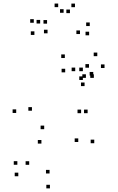

<svg xmlns="http://www.w3.org/2000/svg" viewBox="-20 -827 660 1070"><path d="M505.3 -28.8V-48.8H485.3V-28.8ZM562.5 -448V-468H542.5V-448ZM522.2 -514V-534H502.2V-514ZM476 -449.7V-469.7H456V-449.7ZM416.2 -35.7V-55.7H396.2V-35.7ZM256.2 139.8V119.8H236.2V139.8ZM142.7 91.5V71.5H122.7V91.5ZM76.7 91.2V71.2H56.7V91.2ZM82 155.2V135.2H62V155.2ZM258.2 222.8V202.8H238.2V222.8ZM432 -196.2V-216.2H412V-196.2ZM468.3 -196.2V-216.2H448.3V-196.2ZM503 -393V-413H483V-393ZM458.8 -393V-413H438.8V-393ZM226.3 -107V-127H206.3V-107ZM158 -210V-230H138V-210ZM343.3 -423.8V-443.8H323.3V-423.8ZM441.8 -381.3V-401.3H421.8V-381.3ZM441.8 -430.3V-450.3H421.8V-430.3ZM399.2 -430.3V-450.3H379.2V-430.3ZM451.3 -347.2V-367.2H431.3V-347.2ZM499.7 -406V-426H479.7V-406ZM341.3 -503.7V-523.7H321.3V-503.7ZM70.3 -197.5V-217.5H50.3V-197.5ZM210.8 -26.8V-46.8H190.8V-26.8ZM245 -641.3V-661.3H225V-641.3ZM369.8 -753.8V-773.8H349.8V-753.8ZM334.5 -755.8V-775.8H314.5V-755.8ZM425.7 -637.3V-657.3H405.7V-637.3ZM476.7 -630.3V-650.3H456.7V-630.3ZM480.2 -681.8V-701.8H460.2V-681.8ZM397.8 -787V-807H377.8V-787ZM304.3 -787.2V-807.2H284.3V-787.2ZM203.8 -696V-716H183.8V-696ZM242.3 -695.2V-715.2H222.3V-695.2ZM168.3 -700.2V-720.2H148.3V-700.2ZM171.7 -632.3V-652.3H151.7V-632.3Z"/></svg>

Font: Monaspace Radon Dots Var
Style: Regular
Weight: 400
Designer: Riley Cran and the Lettermatic Team
Version: Version 1.100 (Monaspace Radon Dots)